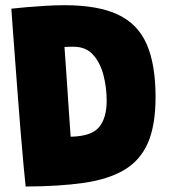

<svg xmlns="http://www.w3.org/2000/svg" viewBox="-20 -682 639 719"><path d="M76 16.5Q73 -10.5 68 -65Q63 -119.5 57.2 -189Q51.5 -258.5 46 -332Q40.5 -405.5 35.5 -471.8Q30.5 -538 27 -585.5Q23.5 -633 22.5 -649.5Q44.5 -652 78.2 -655Q112 -658 149.8 -660.2Q187.5 -662.5 222 -662.5Q346.5 -662.5 421.2 -627.5Q496 -592.5 529.2 -516.8Q562.5 -441 562.5 -318.5Q562.5 -212.5 533.8 -146.8Q505 -81 445.5 -45.8Q386 -10.5 294 2.8Q202 16 76 16.5ZM244.5 -170Q322.5 -171.5 351 -206Q379.5 -240.5 379.5 -304.5Q379.5 -354 367.5 -400.5Q355.5 -447 328.5 -477Q301.5 -507 255.5 -507Q247 -507 237.5 -506.8Q228 -506.5 221.5 -506Q225 -458 229 -398.5Q233 -339 237 -279.2Q241 -219.5 244.5 -170Z"/></svg>

Font: Grandstander ExtraBold
Style: Regular
Weight: 800
Designer: Tyler Finck
Foundry: Etcetera Type Co
Version: Version 1.200; ttfautohint (v1.8.3)